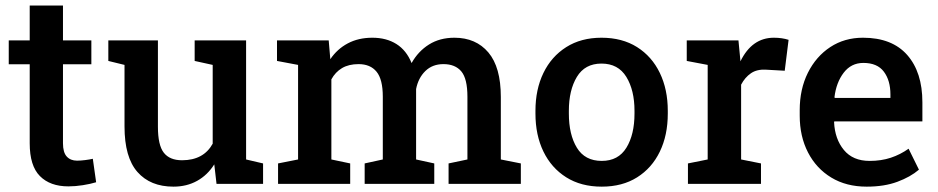

<svg xmlns="http://www.w3.org/2000/svg" viewBox="-20 -677 3453 707"><path d="M231.9 9.3Q164.6 9.3 127 -28.6Q89.4 -66.4 89.4 -149.4V-440.4H12.2V-528.3H89.4V-656.7H211.9V-528.3H316.4V-440.4H211.9V-149.4Q211.9 -115.7 225.8 -100.6Q239.7 -85.4 263.7 -85.4Q277.3 -85.4 294.2 -87.6Q311 -89.8 321.8 -92.3L334 -5.9Q313 0.5 285.2 4.9Q257.3 9.3 231.9 9.3Z M618.7 10.3Q533.7 10.3 486.1 -43.7Q438.5 -97.7 438.5 -211.4V-438L378.9 -452.6V-528.3H561.5V-210.4Q561.5 -142.1 583.3 -114.5Q605 -86.9 650.4 -86.9Q729.5 -86.9 763.2 -147.9V-438L696.8 -452.6V-528.3H886.2V-89.8L948.7 -75.2V0H777.3L769 -71.8Q744.1 -32.2 705.8 -11Q667.5 10.3 618.7 10.3Z M1003.9 0V-75.2L1077.6 -89.8V-438L1000 -452.6V-528.3H1190.4L1196.3 -459Q1221.7 -496.6 1260.7 -517.3Q1299.8 -538.1 1351.1 -538.1Q1402.8 -538.1 1439.7 -514.9Q1476.6 -491.7 1495.6 -444.8Q1520 -488.3 1559.8 -513.2Q1599.6 -538.1 1653.3 -538.1Q1732.4 -538.1 1778.3 -483.9Q1824.2 -429.7 1824.2 -319.8V-89.8L1897.9 -75.2V0H1631.8V-75.2L1701.2 -89.8V-320.8Q1701.2 -387.2 1678.7 -414.1Q1656.2 -440.9 1612.8 -440.9Q1572.3 -440.9 1546.1 -415.3Q1520 -389.6 1512.2 -349.1V-89.8L1579.1 -75.2V0H1322.8V-75.2L1389.6 -89.8V-320.8Q1389.6 -384.8 1366.7 -412.8Q1343.8 -440.9 1300.3 -440.9Q1264.2 -440.9 1239.5 -426.3Q1214.8 -411.6 1200.2 -384.8V-89.8L1269.5 -75.2V0Z M2195.8 10.3Q2119.6 10.3 2064.9 -24.2Q2010.3 -58.6 1981 -119.1Q1951.7 -179.7 1951.7 -258.8V-269Q1951.7 -347.7 1981 -408.2Q2010.3 -468.8 2064.9 -503.4Q2119.6 -538.1 2194.8 -538.1Q2271 -538.1 2325.7 -503.7Q2380.4 -469.2 2409.7 -408.4Q2439 -347.7 2439 -269V-258.8Q2439 -179.2 2409.7 -118.7Q2380.4 -58.1 2325.9 -23.9Q2271.5 10.3 2195.8 10.3ZM2195.8 -84.5Q2256.8 -84.5 2286.6 -133.1Q2316.4 -181.6 2316.4 -258.8V-269Q2316.4 -344.7 2286.4 -393.8Q2256.3 -442.9 2194.8 -442.9Q2133.8 -442.9 2104.2 -393.8Q2074.7 -344.7 2074.7 -269V-258.8Q2074.7 -181.6 2104.2 -133.1Q2133.8 -84.5 2195.8 -84.5Z M2513.2 0V-75.2L2585.9 -89.8V-438L2508.8 -452.6V-528.3H2699.2L2705.6 -461.9L2706.5 -451.2Q2749 -538.1 2829.6 -538.1Q2859.9 -538.1 2883.8 -530.3L2869.6 -416.5L2800.8 -420.4Q2767.1 -422.4 2745.1 -407.2Q2723.1 -392.1 2709 -365.2V-89.8L2782.2 -75.2V0Z M3171.4 10.3Q3096.2 10.3 3041 -23.2Q2985.8 -56.6 2955.3 -115.7Q2924.8 -174.8 2924.8 -251V-271.5Q2924.8 -348.6 2954.8 -408.9Q2984.9 -469.2 3037.4 -503.7Q3089.8 -538.1 3157.7 -538.1Q3264.6 -538.1 3320.6 -474.6Q3376.5 -411.1 3376.5 -300.3V-230H3052.2L3051.3 -227.5Q3054.2 -165 3087.4 -124.8Q3120.6 -84.5 3182.1 -84.5Q3225.1 -84.5 3260.3 -96.2Q3295.4 -107.9 3325.7 -129.4L3363.8 -52.2Q3332.5 -25.4 3284.4 -7.6Q3236.3 10.3 3171.4 10.3ZM3054.2 -316.4H3258.8V-329.1Q3258.8 -380.9 3234.6 -413.1Q3210.4 -445.3 3159.2 -445.3Q3114.3 -445.3 3086.7 -409.2Q3059.1 -373 3052.7 -318.8Z"/></svg>

Font: Roboto Slab Medium
Style: Regular
Weight: 500
Designer: Google
Version: Version 2.001; ttfautohint (v1.8.3)